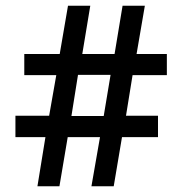

<svg xmlns="http://www.w3.org/2000/svg" viewBox="-20 -652 637 672"><path d="M139 -172 111 0H188L217 -172H330L300 0H378L407 -172H533V-247H421L444 -389H564V-463H458L487 -632H409L381 -463H268L296 -632H218L189 -463H65V-389H177L152 -247H34V-172ZM343 -246H230L253 -390H367Z"/></svg>

Font: Noto Sans Devanagari SemiCondensed Medium
Style: Regular
Weight: 500
Width: 4
Designer: Jelle Bosma - Monotype Design Team
Foundry: Monotype Imaging Inc.
Version: Version 2.004